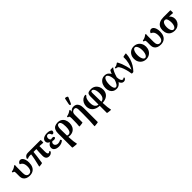

<svg xmlns="http://www.w3.org/2000/svg" viewBox="426 -2534 4627 4627"><g transform="rotate(-45 2739.0 -220.5)"><path d="M65.9 -150.9V-272Q65.9 -293.9 62.5 -306.9Q59.1 -319.8 49.3 -326.4Q39.6 -333 21 -333Q16.6 -333 15.1 -342Q13.7 -351.1 15.4 -360.1Q17.1 -369.1 21 -369.1Q49.3 -369.1 84.2 -383.5Q119.1 -397.9 149.4 -422.4Q155.8 -427.2 160.2 -429.2Q164.6 -431.2 169.9 -431.2Q175.8 -431.2 179 -427.7Q182.1 -424.3 182.1 -418Q179.7 -398.9 179 -380.1Q178.2 -361.3 178.2 -333V-153.8Q178.2 -94.2 201.7 -62Q225.1 -29.8 268.6 -29.8Q301.8 -29.8 325 -47.9Q348.1 -65.9 360.1 -100.8Q372.1 -135.7 372.1 -186Q372.1 -232.4 361.8 -266.1Q351.6 -299.8 330.6 -322Q309.6 -344.2 277.8 -355Q277.8 -372.6 289.8 -388.7Q301.8 -404.8 320.1 -414.8Q338.4 -424.8 356.9 -424.8Q388.7 -424.8 413.8 -399.7Q439 -374.5 452.9 -329.6Q466.8 -284.7 466.8 -227.5Q466.8 -151.9 442.1 -98.1Q417.5 -44.4 369.9 -16.6Q322.3 11.2 254.9 11.2Q197.3 11.2 154.5 -8.5Q111.8 -28.3 88.9 -64.9Q65.9 -101.6 65.9 -150.9Z M492.7 -337.4Q511.2 -376 537.8 -395.5Q564.5 -415 610.8 -415H1043Q1047.4 -415 1049.1 -391.8Q1050.8 -368.7 1049.1 -345.5Q1047.4 -322.3 1043 -322.3Q979 -327.1 937.3 -329.6Q895.5 -332 853 -332H591.3Q566.9 -332 548.1 -326.4Q529.3 -320.8 517.6 -312.5Q513.7 -309.6 506.8 -314.2Q500 -318.8 495.4 -325.9Q490.7 -333 492.7 -337.4ZM644.5 -372.6 726.1 -372.1Q719.2 -297.9 706.1 -192.9Q692.9 -87.9 678.2 0Q677.7 4.4 649.9 9.8Q622.1 15.1 595 17.1Q567.9 19 568.8 14.6Q592.3 -72.3 614.7 -183.8Q637.2 -295.4 644.5 -372.6ZM808.6 -113.8Q808.6 -174.8 812.3 -236.1Q815.9 -297.4 823.2 -388.2H921.4V-146Q921.4 -98.6 931.2 -75.9Q940.9 -53.2 960.9 -53.2Q969.7 -53.2 977.8 -58.3Q985.8 -63.5 995.6 -75.7Q998.5 -79.6 1005.9 -72.8Q1013.2 -65.9 1018.3 -56.6Q1023.4 -47.4 1020.5 -43.9Q996.6 -14.6 972.2 -1.7Q947.8 11.2 916.5 11.2Q863.8 11.2 836.2 -20.8Q808.6 -52.7 808.6 -113.8Z M1088.9 -101.1Q1088.9 -138.2 1107.7 -166.7Q1126.5 -195.3 1168.5 -217.3Q1133.8 -233.4 1116 -255.6Q1098.1 -277.8 1098.1 -311.5Q1098.1 -347.2 1121.3 -372.8Q1144.5 -398.4 1183.8 -411.6Q1223.1 -424.8 1271 -424.8Q1319.3 -424.8 1354.5 -412.1Q1389.6 -399.4 1400.9 -380.9Q1402.8 -377.4 1403.3 -372.1Q1403.8 -366.7 1403.8 -360.8Q1403.8 -347.2 1397 -334.7Q1390.1 -322.3 1379.2 -314.7Q1368.2 -307.1 1356.9 -307.1Q1347.2 -307.1 1339.8 -310.8Q1332.5 -314.5 1329.6 -321.8Q1317.4 -355.5 1300.5 -371.3Q1283.7 -387.2 1260.3 -387.2Q1232.9 -387.2 1216.8 -366.7Q1200.7 -346.2 1200.7 -315.9Q1200.7 -290 1211.2 -270.8Q1221.7 -251.5 1239.7 -246.6Q1260.7 -254.4 1283.2 -254.4Q1307.1 -254.4 1320.3 -245.4Q1333.5 -236.3 1333.5 -222.2Q1333.5 -206.5 1317.9 -197.3Q1302.2 -188 1275.4 -188Q1263.2 -188 1251.7 -189.9Q1240.2 -191.9 1230.5 -195.3Q1212.4 -189 1201.7 -173.1Q1190.9 -157.2 1190.9 -132.8Q1190.9 -108.9 1203.9 -91.6Q1216.8 -74.2 1238.5 -64.9Q1260.3 -55.7 1286.1 -55.7Q1306.2 -55.7 1327.9 -61.8Q1349.6 -67.9 1377.4 -82Q1383.8 -85 1390.9 -77.6Q1397.9 -70.3 1401.6 -59.8Q1405.3 -49.3 1401.9 -45.9Q1375.5 -19.5 1334.7 -4.2Q1293.9 11.2 1246.6 11.2Q1204.6 11.2 1168.7 -0.7Q1132.8 -12.7 1110.8 -38.1Q1088.9 -63.5 1088.9 -101.1Z M1455.1 253.9V-227.1Q1455.1 -294.9 1475.1 -338.6Q1495.1 -382.3 1535.4 -403.6Q1575.7 -424.8 1636.7 -424.8Q1697.8 -424.8 1741.5 -396.7Q1785.2 -368.7 1807.6 -319.6Q1830.1 -270.5 1830.1 -209Q1830.1 -143.6 1805.2 -93.8Q1780.3 -43.9 1733.4 -16.4Q1686.5 11.2 1622.6 11.2Q1591.3 11.2 1560.8 2.7Q1530.3 -5.9 1505.9 -27.3L1543.5 -70.8Q1558.1 -47.9 1575.4 -38.8Q1592.8 -29.8 1610.8 -29.8Q1643.6 -29.8 1664.6 -49.1Q1685.5 -68.4 1695.8 -108.9Q1706.1 -149.4 1706.1 -213.4Q1706.1 -259.8 1700.2 -298.1Q1694.3 -336.4 1678.2 -361.8Q1662.1 -387.2 1632.8 -387.2Q1613.8 -387.2 1599.1 -374.8Q1584.5 -362.3 1575.9 -334Q1567.4 -305.7 1567.4 -260.7Q1567.4 -92.3 1572 10Q1576.7 112.3 1583.5 164.1Q1590.3 215.8 1601.6 268.6Q1602.5 272.9 1565.9 271Q1529.3 269 1492.2 263.7Q1455.1 258.3 1455.1 253.9Z M2213.4 -172.9Q2213.4 -259.8 2211.4 -292.5Q2209.5 -325.2 2200.7 -342.3Q2191.4 -358.9 2179.7 -365.5Q2168 -372.1 2151.4 -372.1Q2133.3 -372.1 2120.4 -366.7Q2107.4 -361.3 2093.8 -351.6Q2075.7 -338.4 2066.7 -316.2Q2057.6 -293.9 2057.6 -254.9V0Q2057.6 4.4 2026.6 9.8Q1995.6 15.1 1964.8 17.1Q1934.1 19 1934.6 14.6Q1945.3 -58.1 1945.3 -252.4Q1945.3 -284.7 1941.9 -301.3Q1938.5 -317.9 1929 -325.4Q1919.4 -333 1900.4 -333Q1896 -333 1894.5 -342Q1893.1 -351.1 1894.8 -360.1Q1896.5 -369.1 1900.4 -369.1Q1927.2 -369.1 1966.6 -386.7Q2005.9 -404.3 2028.8 -422.4Q2035.2 -427.2 2039.6 -429.2Q2043.9 -431.2 2049.3 -431.2Q2055.2 -431.2 2058.3 -427.7Q2061.5 -424.3 2061.5 -418Q2057.6 -398.9 2057.6 -373L2063.5 -371.1Q2087.9 -399.4 2114.5 -412.1Q2141.1 -424.8 2176.3 -424.8Q2222.2 -424.8 2252.9 -406Q2283.7 -387.2 2302.7 -347.7Q2314.5 -323.2 2320.1 -293.9Q2325.7 -264.6 2325.7 -227.1V253.9Q2325.7 258.3 2293.7 263.7Q2261.7 269 2230 271Q2198.2 272.9 2198.7 268.6Q2213.4 121.6 2213.4 -172.9ZM2136.2 -546.9 2167.5 -701.7Q2169.9 -714.8 2192.9 -712.6Q2215.8 -710.4 2235.6 -698.5Q2255.4 -686.5 2250.5 -674.8L2187.5 -530.3Q2177.2 -506.8 2163.1 -502.4Q2148.9 -498 2140.4 -511.2Q2131.8 -524.4 2136.2 -546.9Z M2636.2 253.9V-300.3Q2636.2 -351.6 2647.5 -377.7Q2658.7 -403.8 2687.3 -414.3Q2715.8 -424.8 2771.5 -424.8Q2828.6 -424.8 2874.5 -396.7Q2920.4 -368.7 2946.3 -318.8Q2972.2 -269 2972.2 -207Q2972.2 -142.6 2943.4 -93.5Q2914.6 -44.4 2856.2 -16.6Q2797.9 11.2 2712.9 11.2H2659.2Q2572.3 11.2 2512.9 -16.4Q2453.6 -43.9 2424.1 -93.3Q2394.5 -142.6 2394.5 -207Q2394.5 -265.6 2418 -313.7Q2441.4 -361.8 2482.9 -390.9Q2524.4 -419.9 2576.2 -424.3Q2580.6 -424.8 2582.3 -415.5Q2584 -406.2 2582.5 -396Q2581.1 -385.7 2577.6 -384.3Q2560.1 -376.5 2546.6 -352.1Q2533.2 -327.6 2525.6 -290.5Q2518.1 -253.4 2518.1 -208.5Q2518.1 -153.3 2531 -114Q2543.9 -74.7 2575 -52.2Q2606 -29.8 2658.7 -29.8H2712.4Q2760.7 -29.8 2791 -52.2Q2821.3 -74.7 2834.7 -114.5Q2848.1 -154.3 2848.1 -208.5Q2848.1 -259.8 2837.4 -300.5Q2826.7 -341.3 2807.6 -364.3Q2788.6 -387.2 2764.6 -387.2Q2750.5 -387.2 2742.9 -382.3Q2735.4 -377.4 2732.2 -366.2Q2729 -355 2729 -334Q2729 -131.3 2733.6 -13.2Q2738.3 105 2745.1 160.2Q2752 215.3 2763.2 268.6Q2764.2 272.9 2732.4 271Q2700.7 269 2668.5 263.7Q2636.2 258.3 2636.2 253.9Z M3034.7 -190.9Q3034.7 -252 3057.1 -305.4Q3079.6 -358.9 3123.8 -391.8Q3168 -424.8 3229.5 -424.8Q3293 -424.8 3332.8 -391.1Q3372.6 -357.4 3390.1 -309.1Q3407.7 -260.7 3409.7 -212.4Q3412.6 -124.5 3432.1 -83.3Q3451.7 -42 3482.9 -42Q3491.2 -42 3499.3 -46.6Q3507.3 -51.3 3512.7 -59.1Q3515.6 -63.5 3522.7 -61Q3529.8 -58.6 3535.2 -52.7Q3540.5 -46.9 3539.1 -43Q3527.3 -16.1 3506.1 -2.4Q3484.9 11.2 3456.5 11.2Q3421.9 11.2 3395.3 -15.4Q3368.7 -42 3353 -92Q3337.4 -142.1 3335 -210.4Q3333 -254.4 3320.8 -295.2Q3308.6 -335.9 3288.3 -361.6Q3268.1 -387.2 3243.7 -387.2Q3219.7 -387.2 3200.4 -361.3Q3181.2 -335.4 3170.2 -289.6Q3159.2 -243.7 3159.2 -186Q3159.2 -135.7 3168.5 -100.3Q3177.7 -64.9 3193.4 -47.4Q3209 -29.8 3228 -29.8Q3259.3 -29.8 3288.6 -74.5Q3317.9 -119.1 3339.8 -193.4Q3366.2 -283.7 3382.1 -327.9Q3397.9 -372.1 3423.3 -415.5Q3426.3 -419.9 3451.7 -421.9Q3477.1 -423.8 3500 -421.9Q3522.9 -419.9 3519 -415.5Q3486.8 -376 3462.6 -325.7Q3438.5 -275.4 3411.6 -185.5Q3395.5 -131.8 3372.1 -89.1Q3348.6 -46.4 3308.8 -17.6Q3269 11.2 3211.4 11.2Q3157.7 11.2 3117.7 -14.4Q3077.6 -40 3056.2 -85.9Q3034.7 -131.8 3034.7 -190.9Z M3727.5 0Q3716.8 -83 3696.3 -152.1Q3675.8 -221.2 3651.4 -271.5Q3637.2 -299.8 3623.8 -316.7Q3610.4 -333.5 3592.5 -341.6Q3574.7 -349.6 3548.3 -349.6Q3543.9 -349.6 3542.5 -358.6Q3541 -367.7 3542.7 -376.7Q3544.4 -385.7 3548.3 -385.7Q3576.2 -385.7 3601.1 -395.5Q3626 -405.3 3647.5 -422.4L3649.9 -424.3Q3655.3 -428.2 3659.2 -429.7Q3663.1 -431.2 3668 -431.2Q3669.4 -431.2 3676 -421.9Q3682.6 -412.6 3690.9 -396.5Q3707.5 -365.7 3725.8 -319.1Q3744.1 -272.5 3762.2 -207Q3780.3 -141.6 3793 -63.5Q3831.1 -142.6 3853 -227.5Q3875 -312.5 3871.1 -415.5Q3871.1 -419.9 3897.5 -426.8Q3923.8 -433.6 3950 -436.8Q3976.1 -439.9 3976.1 -435.5Q3973.1 -346.2 3948.5 -266.1Q3923.8 -186 3883.8 -120.1Q3843.8 -54.2 3792 0Q3786.6 5.4 3776.9 8.3Q3767.1 11.2 3755.9 11.2Q3744.1 11.2 3736.1 8.3Q3728 5.4 3727.5 0Z M4018.1 -207Q4018.1 -269 4045 -318.8Q4071.9 -368.7 4119.3 -396.7Q4166.8 -424.8 4226.4 -424.8Q4285.9 -424.8 4333.4 -396.7Q4380.9 -368.7 4407.7 -318.8Q4434.6 -269 4434.6 -207Q4434.6 -144.5 4407.7 -94.7Q4380.8 -44.9 4333.4 -16.8Q4286 11.2 4226.5 11.2Q4167 11.2 4119.5 -16.8Q4071.9 -44.9 4045 -94.7Q4018.1 -144.5 4018.1 -207ZM4310.5 -208.6Q4310.5 -259.8 4299.5 -300.5Q4288.5 -341.2 4269.3 -364.2Q4250 -387.2 4226.1 -387.2Q4202.1 -387.2 4182.9 -364.2Q4163.6 -341.1 4152.6 -300.4Q4141.6 -259.6 4141.6 -208.4Q4141.6 -157.2 4152.6 -116.5Q4163.6 -75.8 4182.9 -52.8Q4202.1 -29.8 4226.1 -29.8Q4250 -29.8 4269.3 -52.8Q4288.5 -75.9 4299.5 -116.6Q4310.5 -157.3 4310.5 -208.6Z M4530.8 -150.9V-272Q4530.8 -293.9 4527.3 -306.9Q4523.9 -319.8 4514.2 -326.4Q4504.4 -333 4485.8 -333Q4481.4 -333 4480 -342Q4478.5 -351.1 4480.2 -360.1Q4481.9 -369.1 4485.8 -369.1Q4514.2 -369.1 4549.1 -383.5Q4584 -397.9 4614.3 -422.4Q4620.6 -427.2 4625 -429.2Q4629.4 -431.2 4634.8 -431.2Q4640.6 -431.2 4643.8 -427.7Q4647 -424.3 4647 -418Q4644.5 -398.9 4643.8 -380.1Q4643.1 -361.3 4643.1 -333V-153.8Q4643.1 -94.2 4666.5 -62Q4689.9 -29.8 4733.4 -29.8Q4766.6 -29.8 4789.8 -47.9Q4813 -65.9 4825 -100.8Q4836.9 -135.7 4836.9 -186Q4836.9 -232.4 4826.7 -266.1Q4816.4 -299.8 4795.4 -322Q4774.4 -344.2 4742.7 -355Q4742.7 -372.6 4754.6 -388.7Q4766.6 -404.8 4784.9 -414.8Q4803.2 -424.8 4821.8 -424.8Q4853.5 -424.8 4878.7 -399.7Q4903.8 -374.5 4917.7 -329.6Q4931.6 -284.7 4931.6 -227.5Q4931.6 -151.9 4907 -98.1Q4882.3 -44.4 4834.7 -16.6Q4787.1 11.2 4719.7 11.2Q4662.1 11.2 4619.4 -8.5Q4576.7 -28.3 4553.7 -64.9Q4530.8 -101.6 4530.8 -150.9Z M4992.2 -207Q4992.2 -272 5018.6 -318.4Q5044.9 -364.7 5098.6 -389.9Q5152.3 -415 5232.4 -415H5464.8Q5469.2 -415 5470.9 -391.8Q5472.7 -368.7 5470.9 -345.5Q5469.2 -322.3 5464.8 -322.3Q5369.6 -329.1 5302.7 -331.5L5306.2 -351.6Q5353.5 -322.3 5378.7 -281.2Q5403.8 -240.2 5403.8 -187.5Q5403.8 -133.3 5377.2 -87.9Q5350.6 -42.5 5303.5 -15.6Q5256.3 11.2 5198.2 11.2Q5137.7 11.2 5091.1 -13.9Q5044.4 -39.1 5018.3 -88.1Q4992.2 -137.2 4992.2 -207ZM5279.8 -186Q5279.8 -235.8 5269.5 -274.2Q5259.3 -312.5 5241.7 -332Q5221.2 -341.8 5197.8 -341.8Q5174.3 -341.8 5155.5 -321.8Q5136.7 -301.8 5126.2 -266.1Q5115.7 -230.5 5115.7 -186Q5115.7 -141.1 5126.2 -105.5Q5136.7 -69.8 5155.5 -49.8Q5174.3 -29.8 5197.8 -29.8Q5221.2 -29.8 5240 -49.8Q5258.8 -69.8 5269.3 -105.5Q5279.8 -141.1 5279.8 -186Z"/></g></svg>

Font: Junicode Two Beta VF
Style: Regular
Weight: 400
Designer: Peter S. Baker
Foundry: Briery Creek Software
Version: Version 1.031 beta; ttfautohint (v1.8.1.43-b0c9)